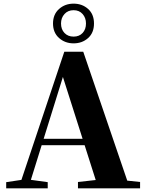

<svg xmlns="http://www.w3.org/2000/svg" viewBox="-20 -1034 801 1054"><path d="M384 -796Q337 -796 304 -825.5Q271 -855 271 -905Q271 -955 304 -984.5Q337 -1014 384 -1014Q431 -1014 463.5 -985Q496 -956 496 -905Q496 -854 463.5 -825Q431 -796 384 -796ZM384 -833Q415 -833 433.5 -853Q452 -873 452 -905Q452 -936 433.5 -957Q415 -978 384 -978Q353 -978 334 -957Q315 -936 315 -905Q315 -873 334 -853Q353 -833 384 -833ZM14 0V-34L114 -49H133L242 -34V0ZM82 0 333 -750H437L693 0H520L314 -647H335L332 -633L135 0ZM194 -237 203 -272H527L536 -237ZM408 0V-35L544 -50H606L749 -35V0Z"/></svg>

Font: Noto Serif TC ExtraLight Black
Style: Regular
Weight: 900
Version: Version 2.003-H1;hotconv 1.1.1;makeotfexe 2.6.0